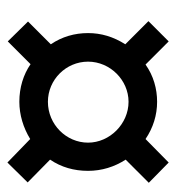

<svg xmlns="http://www.w3.org/2000/svg" viewBox="2 -618 486 531"><g transform="rotate(90 245.5 -353.0)"><path d="M365 -193 430 -130 485 -186 422 -248C443 -279 453 -314 453 -353C453 -391 442 -426 422 -457L486 -521L430 -576L365 -512C334 -533 299 -544 262 -544C226 -544 190 -534 159 -512L95 -576L39 -520L103 -456C82 -423 72 -389 72 -353C72 -316 82 -281 103 -250L40 -187L95 -131L158 -194C187 -174 223 -163 262 -163C298 -163 334 -174 365 -193ZM262 -242C201 -242 151 -292 151 -353C151 -414 202 -465 262 -465C323 -465 375 -413 375 -353C375 -293 325 -242 262 -242Z"/></g></svg>

Font: Noto Sans ExtraCondensed
Style: Bold Italic
Weight: 700
Width: 2
Italic angle: -12°
Designer: Monotype Design Team
Foundry: Monotype Imaging Inc.
Version: Version 2.013